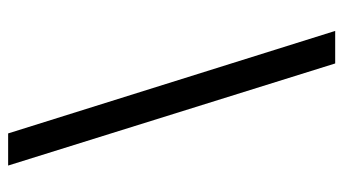

<svg xmlns="http://www.w3.org/2000/svg" viewBox="-206 -565 844 472"><g transform="rotate(-90 216.0 -329.0)"><path d="M45 -731H124L376 73H296Z"/></g></svg>

Font: Karmilla
Style: Regular
Weight: 400
Designer: Jonathan Pinhorn
Version: Version 1.000